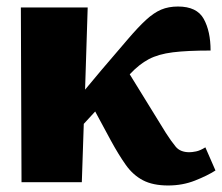

<svg xmlns="http://www.w3.org/2000/svg" viewBox="-20 -559 682 589"><path d="M46 0 44 -536H249L241 -284L292 -345Q340 -401 372 -438.5Q404 -476 428 -498Q452 -520 474.5 -529.5Q497 -539 526 -539Q584 -539 605 -501Q626 -463 626 -404Q554 -404 510 -398.5Q466 -393 436.5 -377.5Q407 -362 378 -331L489 -151Q505 -126 519 -109Q533 -92 561 -92Q569 -92 581.5 -94.5Q594 -97 610 -107L641 -36Q616 -20 578 -5Q540 10 496 10Q449 10 418.5 -6Q388 -22 366 -53Q344 -84 320 -128L272 -217L237 -179L231 0Z"/></svg>

Font: Noto Serif Black
Style: Regular
Weight: 900
Designer: Monotype Design Team
Foundry: Monotype Imaging Inc.
Version: Version 2.014; ttfautohint (v1.8.4.7-5d5b)